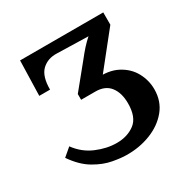

<svg xmlns="http://www.w3.org/2000/svg" viewBox="-129 -639 745 764"><g transform="rotate(-30 243.5 -257.0)"><path d="M283.1 -311Q345.1 -317.2 385.8 -295.7Q426.5 -274.3 446.5 -237.4Q466.4 -200.6 466.4 -159.9Q466.4 -104.9 434.4 -66Q402.3 -27.1 350.4 -7Q298.5 13.2 239.5 12.1Q215.3 12.1 177.3 5.1Q139.3 -1.8 98.3 -25.9Q57.2 -49.9 22.4 -100.5L59.4 -132Q90.9 -88.7 138.1 -68.8Q185.2 -48.8 230.7 -48.8Q279.8 -48.8 313.7 -74.4Q347.6 -100.1 347.6 -163.5Q347.6 -211.6 325.4 -240.2Q303.3 -268.8 258.5 -268.8H192.9V-295.2ZM277.2 -398.6Q299.2 -426.5 313.5 -442.2Q327.8 -458 344.7 -473L201.3 -476.7Q159.5 -478.2 132.7 -452.5Q106 -426.8 106 -365.6H56.5L60.9 -525.9H443V-469.4L304 -295.2H192.9Z"/></g></svg>

Font: Parastoo
Style: Regular
Weight: 400
Foundry: Saber Rastikerdar (saber.rastikerdar@gmail.com)
Version: Version 3.000